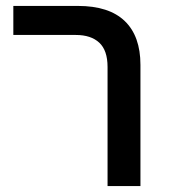

<svg xmlns="http://www.w3.org/2000/svg" viewBox="-20 -628 571 648"><path d="M343 -402Q343 -458 315 -484Q287 -510 236 -510H25V-608H243Q348 -608 401 -557Q454 -506 454 -409V0H343Z"/></svg>

Font: IBM Plex Sans Hebrew Medium
Style: Regular
Weight: 500
Designer: Mike Abbink, Paul van der Laan, Pieter van Rosmalen, Yanek Iontef
Foundry: Bold Monday
Version: Version 1.2